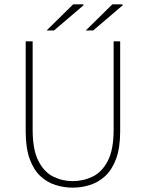

<svg xmlns="http://www.w3.org/2000/svg" viewBox="-20 -850 670 882"><path d="M314 12Q274 12 235.5 0Q197 -12 166 -40.5Q135 -69 116.5 -119.5Q98 -170 98 -246V-660H130V-254Q130 -163 156 -111.5Q182 -60 224 -39Q266 -18 314 -18Q363 -18 406 -39Q449 -60 475.5 -111.5Q502 -163 502 -254V-660H532V-246Q532 -170 513 -119.5Q494 -69 462.5 -40.5Q431 -12 392.5 0Q354 12 314 12ZM194 -710 316 -830H362L364 -826L228 -710ZM374 -710 496 -830H542L544 -826L408 -710Z"/></svg>

Font: Source Sans 3
Style: Regular
Weight: 200
Designer: Paul D. Hunt
Foundry: Adobe
Version: Version 3.046;hotconv 1.0.118;makeotfexe 2.5.65603